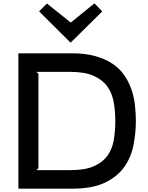

<svg xmlns="http://www.w3.org/2000/svg" viewBox="-20 -1129 888 1149"><path d="M592 -1061 404 -875H401L214 -1061L261 -1108L403 -994L405 -995L545 -1109ZM793 -405Q793 -334 779 -261.5Q765 -189 724.5 -131Q684 -73 609 -36.5Q534 0 413 0H90V-810H189H409Q491 -810 551 -793Q611 -776 654 -747Q697 -718 724 -678.5Q751 -639 766.5 -594Q782 -549 787.5 -501Q793 -453 793 -405ZM670 -405Q670 -465 660.5 -518Q651 -571 622 -611.5Q593 -652 539.5 -675.5Q486 -699 399 -699H198L210 -687V-123L198 -111H403Q490 -111 542.5 -134.5Q595 -158 623.5 -198Q652 -238 661 -291.5Q670 -345 670 -405Z"/></svg>

Font: Sinkin Sans 500 Medium
Style: 500 Medium
Weight: 500
Designer: Keith Bates
Foundry: K-Type
Version: Sinkin Sans (version 1.0)  by Keith Bates   •   © 2014   www